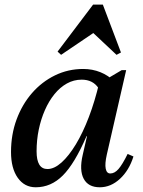

<svg xmlns="http://www.w3.org/2000/svg" viewBox="-20 -793 617 826"><path d="M133.6 12.7Q85.1 12.7 56.2 -28.3Q27.4 -69.3 27.4 -139.1Q27.4 -214.2 51.3 -279Q75.3 -343.8 117.6 -392.5Q159.9 -441.1 216.4 -468.7Q272.9 -496.3 338.1 -496.3Q377.6 -496.3 412.2 -482.3Q446.8 -468.4 473 -441.5L428 -310Q428 -378.4 403.5 -414.3Q379.1 -450.3 331.6 -450.3Q297.3 -450.3 267.7 -433.8Q238.2 -417.4 214.2 -387.8Q190.2 -358.2 173.1 -319.1Q156 -280 146.7 -235.2Q137.4 -190.4 137.4 -142.1Q137.4 -65.8 184.1 -65.8Q213.3 -65.8 244.7 -93.9Q276 -122 306.3 -172Q336.6 -222 362.4 -289.8Q388.2 -357.6 406.9 -437.2L455 -430.9L413.2 -207.1H352.2Q301.2 -89.1 250.4 -38.2Q199.7 12.7 133.6 12.7ZM409.4 12.7Q359.6 12.7 340.1 -24Q320.5 -60.7 335.9 -126.9L408.9 -445.7H426.4L503.6 -491.3H522.8L439.4 -127.5Q430.6 -88.1 434.8 -67.4Q438.9 -46.7 454.4 -46.7Q473.1 -46.7 489.8 -65.9Q506.6 -85.1 529.1 -130.8L554.1 -119.8Q535.5 -60.2 496.1 -23.7Q456.7 12.7 409.4 12.7ZM242.8 -557.1 227.7 -571 380.6 -773.3H422.4L500.4 -567.2L481.3 -557.1L372.1 -659.6H394.3Z"/></svg>

Font: Platypi Light
Style: Italic
Weight: 300
Italic angle: -13°
Designer: David Sargent
Foundry: Bolt Cutter Type
Version: Version 1.200